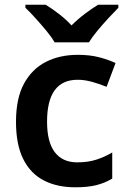

<svg xmlns="http://www.w3.org/2000/svg" viewBox="-20 -786 543 816"><path d="M300 10Q222 10 165.5 -19.5Q109 -49 78.5 -110.5Q48 -172 48 -268Q48 -368 82 -430.5Q116 -493 175 -523Q234 -553 311 -553Q362 -553 402 -542.5Q442 -532 471 -518L433 -417Q401 -430 370 -438.5Q339 -447 310 -447Q180 -447 180 -269Q180 -182 213 -139Q246 -96 308 -96Q354 -96 389.5 -107.5Q425 -119 457 -138V-27Q425 -8 389 1Q353 10 300 10ZM212 -606Q199 -629 176.5 -656Q154 -683 130.5 -709Q107 -735 88 -753V-766H174Q200 -750 229.5 -727.5Q259 -705 284 -678Q311 -705 341 -727.5Q371 -750 397 -766H483V-753Q465 -735 441 -709Q417 -683 394.5 -656Q372 -629 358 -606Z"/></svg>

Font: Noto Sans NKo Unjoined SemiBold
Style: Regular
Weight: 600
Designer: Monotype Design Team
Foundry: Monotype Imaging Inc.
Version: Version 2.004